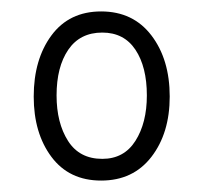

<svg xmlns="http://www.w3.org/2000/svg" viewBox="-20 -750 356 336"><path d="M157 -434Q101 -434 70 -475.5Q39 -517 39 -581Q39 -646 70 -688Q101 -730 157 -730Q213 -730 245 -688Q277 -646 277 -581Q277 -517 245 -475.5Q213 -434 157 -434ZM159 -472Q197 -472 217 -503.5Q237 -535 237 -583Q237 -633 217 -663Q197 -693 159 -693Q120 -693 99.5 -663Q79 -633 79 -583Q79 -535 99 -503.5Q119 -472 159 -472Z"/></svg>

Font: Noto Serif Tamil ExtraCondensed
Style: Regular
Weight: 400
Width: 2
Designer: Indian Type Foundry, Tom Grace, and the Monotype Design Team
Foundry: Monotype Imaging Inc.
Version: Version 2.004; ttfautohint (v1.8.4.7-5d5b)